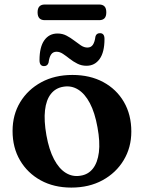

<svg xmlns="http://www.w3.org/2000/svg" viewBox="-20 -816 636 848"><path d="M300 -485Q377.5 -485 436 -453.5Q494.5 -422 527.2 -365.8Q560 -309.5 560 -235Q560 -164.5 526.2 -108.5Q492.5 -52.5 433 -20Q373.5 12.5 295 12.5Q218 12.5 159.8 -19.5Q101.5 -51.5 68.5 -107.8Q35.5 -164 35.5 -237.5Q35.5 -309 69.2 -364.8Q103 -420.5 162.5 -452.8Q222 -485 300 -485ZM335.5 -40Q369.5 -45 390.2 -71.2Q411 -97.5 416.8 -143.5Q422.5 -189.5 410.5 -254Q399 -318.5 377 -360.2Q355 -402 325 -420.5Q295 -439 260 -433Q225.5 -427.5 204.8 -401.2Q184 -375 178.8 -329.2Q173.5 -283.5 185 -218.5Q196.5 -154.5 218.5 -112.8Q240.5 -71 270.5 -52.5Q300.5 -34 335.5 -40ZM362 -525.5Q340 -525.5 321.8 -534.8Q303.5 -544 288 -556.2Q272.5 -568.5 258.2 -578Q244 -587.5 230 -587.5Q214 -587.5 205.8 -575.5Q197.5 -563.5 194.5 -539.5Q190 -524 174.5 -524Q154.5 -524 154.5 -550Q154.5 -608.5 175.8 -638.2Q197 -668 234 -668Q256 -668 274 -658.5Q292 -649 307.5 -637Q323 -625 337.2 -615.5Q351.5 -606 366 -606Q382 -606 390.2 -618.2Q398.5 -630.5 401.5 -654.5Q405.5 -669.5 421.5 -669.5Q441.5 -669.5 441.5 -644Q441.5 -585.5 420 -555.5Q398.5 -525.5 362 -525.5ZM146 -761.5Q146 -779 154 -787.5Q162 -796 177 -796H418.5Q433.5 -796 441.5 -787.8Q449.5 -779.5 449.5 -761.5Q449.5 -743.5 441.5 -735.2Q433.5 -727 418.5 -727H177Q162 -727 154 -735.5Q146 -744 146 -761.5Z"/></svg>

Font: Fraunces SemiBold
Style: Regular
Weight: 600
Version: Version 1.000;[b76b70a41]